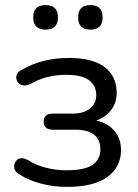

<svg xmlns="http://www.w3.org/2000/svg" viewBox="-20 -723 539 752"><path d="M334 -607Q286 -607 286 -655Q286 -703 334 -703Q382 -703 382 -655Q382 -607 334 -607ZM159 -607Q110 -607 110 -655Q110 -703 159 -703Q207 -703 207 -655Q207 -607 159 -607ZM242 9Q190 9 142 -3.5Q94 -16 59 -38Q37 -50 35.5 -68.5Q34 -87 48.5 -98Q63 -109 88 -97Q120 -76 160 -66Q200 -56 240 -56Q311 -56 342 -77Q373 -98 373 -138Q373 -215 274 -215H187Q151 -215 151 -247Q151 -278 187 -278H264Q307 -278 332 -297.5Q357 -317 357 -351Q357 -387 329 -408.5Q301 -430 239 -430Q161 -430 99 -394Q79 -385 65.5 -389.5Q52 -394 46.5 -406Q41 -418 46 -431Q51 -444 68 -451Q146 -496 250 -496Q343 -496 390 -460Q437 -424 437 -359Q437 -321 415.5 -292.5Q394 -264 357 -251Q402 -241 428 -210.5Q454 -180 454 -135Q454 -69 400.5 -30Q347 9 242 9Z"/></svg>

Font: Chiron GoRound TC N
Style: Regular
Weight: 350
Designer: Ryoko NISHIZUKA 西塚涼子 (kana, bopomofo & ideographs); Paul D. Hunt (Latin, Greek & Cyrillic); Sandoll Communications 산돌커뮤니
Foundry: Adobe
Version: Version 1.000;hotconv 1.1.1;makeotfexe 2.6.0